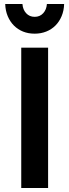

<svg xmlns="http://www.w3.org/2000/svg" viewBox="-20 -938 346 958"><path d="M92 -918Q94 -890 110.5 -872Q127 -854 153 -854Q179 -854 195.5 -872Q212 -890 214 -918H300Q299 -885 287.5 -857.5Q276 -830 256.5 -810.5Q237 -791 210.5 -780.5Q184 -770 153 -770Q121 -770 95 -780.5Q69 -791 49.5 -810.5Q30 -830 18.5 -857.5Q7 -885 6 -918ZM220 -700V0H86V-700Z"/></svg>

Font: QuotatisMedium
Style: Regular
Weight: 500
Designer: Julieta Ulanovsky
Foundry: Quotatis-Medium
Version: Version 4.000;PS 004.000;hotconv 1.0.88;makeotf.lib2.5.64775